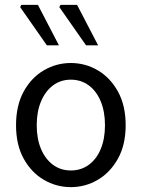

<svg xmlns="http://www.w3.org/2000/svg" viewBox="-20 -757 582 789"><path d="M271.2 12Q211.6 12 160.1 -18.1Q108.7 -48.1 77.3 -105Q45.9 -161.9 45.9 -242.4Q45.9 -323.5 77.3 -380.8Q108.7 -438 160.1 -468Q211.6 -498.1 271.2 -498.1Q330.7 -498.1 381.9 -468Q433 -438 464.7 -380.8Q496.4 -323.5 496.4 -242.4Q496.4 -161.9 464.7 -105Q433 -48.1 381.9 -18.1Q330.7 12 271.2 12ZM271.2 -56.5Q313 -56.5 344.8 -79.7Q376.6 -102.9 394 -144.8Q411.4 -186.7 411.4 -242.4Q411.4 -298.1 394 -340.3Q376.6 -382.6 344.8 -406.1Q313 -429.6 271.2 -429.6Q229.4 -429.6 197.9 -406.1Q166.4 -382.6 148.6 -340.3Q130.9 -298.1 130.9 -242.4Q130.9 -186.7 148.6 -144.8Q166.4 -102.9 197.9 -79.7Q229.4 -56.5 271.2 -56.5ZM172.6 -570.7 62.8 -727.8 67.7 -736.9H135.8L222.2 -570.7ZM333.7 -570.7 223.8 -727.8 228.7 -736.9H296.8L383.2 -570.7Z"/></svg>

Font: Source Sans 3
Style: Regular
Weight: 200
Designer: Paul D. Hunt
Foundry: Adobe
Version: Version 3.046;hotconv 1.0.118;makeotfexe 2.5.65603